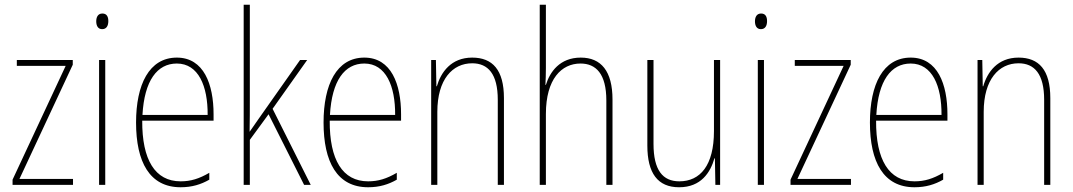

<svg xmlns="http://www.w3.org/2000/svg" viewBox="-20 -780 4525 810"><path d="M288 0V-25H62L287 -507V-527H51V-502H257L33 -22V0Z M412 -723C392 -723 386 -706 386 -690C386 -672 393 -657 411 -657C429 -657 437 -671 437 -691C437 -707 432 -723 412 -723ZM424 -527H398V0H424Z M726 -537C609 -537 554 -423 554 -263C554 -97 611 10 742 10C790 10 828 -2 863 -22V-51C820 -26 785 -15 742 -15C634 -15 579 -106 580 -271H881V-298C881 -424 840 -537 726 -537ZM726 -512C817 -512 857 -417 856 -295H581C589 -440 643 -512 726 -512Z M1034 -368V-760H1008V0H1034V-190L1113 -298L1263 0H1291L1130 -321L1276 -527H1246L1072 -280C1057 -259 1049 -247 1033 -224C1034 -275 1034 -316 1034 -368Z M1517 -537C1400 -537 1345 -423 1345 -263C1345 -97 1402 10 1533 10C1581 10 1619 -2 1654 -22V-51C1611 -26 1576 -15 1533 -15C1425 -15 1370 -106 1371 -271H1672V-298C1672 -424 1631 -537 1517 -537ZM1517 -512C1608 -512 1648 -417 1647 -295H1372C1380 -440 1434 -512 1517 -512Z M1972 -537C1883 -537 1840 -475 1823 -416H1821L1819 -527H1799V0H1825V-308C1825 -445 1889 -513 1972 -513C2039 -513 2080 -468 2080 -359V0H2106V-366C2106 -485 2058 -537 1972 -537Z M2283 -493V-760H2257V0H2283V-299C2283 -447 2349 -512 2429 -512C2494 -512 2538 -469 2538 -356V0H2564V-360C2564 -480 2516 -537 2430 -537C2342 -537 2300 -477 2283 -422H2281C2282 -446 2283 -463 2283 -493Z M3018 -527H2992V-227C2992 -82 2934 -15 2846 -15C2776 -15 2737 -62 2737 -173V-527H2711V-166C2711 -49 2755 10 2845 10C2938 10 2977 -53 2994 -112H2996L2998 0H3018Z M3191 -723C3171 -723 3165 -706 3165 -690C3165 -672 3172 -657 3190 -657C3208 -657 3216 -671 3216 -691C3216 -707 3211 -723 3191 -723ZM3203 -527H3177V0H3203Z M3570 0V-25H3344L3569 -507V-527H3333V-502H3539L3315 -22V0Z M3822 -537C3705 -537 3650 -423 3650 -263C3650 -97 3707 10 3838 10C3886 10 3924 -2 3959 -22V-51C3916 -26 3881 -15 3838 -15C3730 -15 3675 -106 3676 -271H3977V-298C3977 -424 3936 -537 3822 -537ZM3822 -512C3913 -512 3953 -417 3952 -295H3677C3685 -440 3739 -512 3822 -512Z M4277 -537C4188 -537 4145 -475 4128 -416H4126L4124 -527H4104V0H4130V-308C4130 -445 4194 -513 4277 -513C4344 -513 4385 -468 4385 -359V0H4411V-366C4411 -485 4363 -537 4277 -537Z"/></svg>

Font: Noto Sans Myanmar UI Condensed Thin
Style: Regular
Weight: 100
Width: 3
Designer: Monotype Design Team
Foundry: Monotype Imaging Inc.
Version: Version 2.103